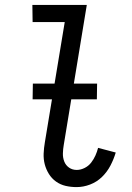

<svg xmlns="http://www.w3.org/2000/svg" viewBox="-20 -755 540 783"><path d="M292 8Q269 8 247.5 3Q226 -2 208.5 -14.5Q191 -27 179.5 -45.5Q168 -64 162.5 -85Q157 -106 158 -129Q159 -152 163 -175L244 -665H113L112 -735H334L240 -164Q237 -147 236.5 -129.5Q236 -112 242 -96.5Q248 -81 261.5 -71.5Q275 -62 293 -62Q309 -62 325 -70Q341 -78 351.5 -91.5Q362 -105 369 -120.5Q376 -136 380 -152L452 -133Q444 -106 430.5 -80Q417 -54 396 -33.5Q375 -13 347.5 -2.5Q320 8 292 8ZM113 -350 114 -414H376L375 -350Z"/></svg>

Font: Iosevka Curly Slab
Style: Italic
Weight: 400
Italic angle: -9°
Monospace: yes
Designer: Belleve Invis
Foundry: Belleve Invis
Version: Version 22.1.2; ttfautohint (v1.8.4)